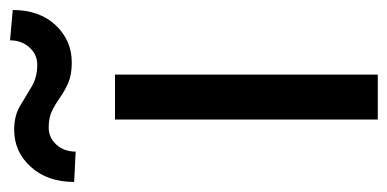

<svg xmlns="http://www.w3.org/2000/svg" viewBox="-266 -562 779 386"><g transform="rotate(-90 124.0 -369.5)"><path d="M166.5 -528.3V0H76.2V-528.3ZM235.4 -739.3 296.4 -733.9Q296.4 -680.2 265.9 -647.7Q235.4 -615.2 190.9 -615.2Q166 -615.2 149.9 -622.3Q133.8 -629.4 121.1 -638.4Q108.4 -647.5 94.5 -654.5Q80.6 -661.6 60.1 -661.6Q39.6 -661.6 25.6 -646Q11.7 -630.4 11.7 -607.4L-49.3 -610.4Q-49.3 -664.1 -19 -697.5Q11.2 -731 55.7 -731Q83.5 -731 103 -719.5Q122.6 -708 141.6 -696.3Q160.6 -684.6 186.5 -684.6Q207 -684.6 221.2 -700.4Q235.4 -716.3 235.4 -739.3Z"/></g></svg>

Font: Vazirmatn FD
Style: Regular
Weight: 400
Designer: Saber Rastikerdar
Foundry: Saber Rastikerdar
Version: Version 33.001